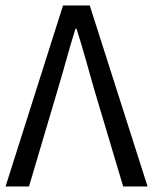

<svg xmlns="http://www.w3.org/2000/svg" viewBox="-20 -676 555 696"><path d="M0.1 0 208.5 -656.3H305.3L515 0H426.5L320.6 -354.8Q303.8 -413.1 289.9 -463.5Q275.9 -513.8 257.5 -571.5H253.5Q235.4 -513.8 221.6 -463.5Q207.7 -413.1 190.3 -354.8L85.1 0Z"/></svg>

Font: Source Sans 3 VF
Style: Regular
Weight: 200
Designer: Paul D. Hunt
Foundry: Adobe
Version: Version 3.046;hotconv 1.0.118;makeotfexe 2.5.65603